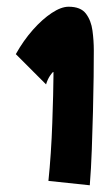

<svg xmlns="http://www.w3.org/2000/svg" viewBox="-20 -888 327 571"><path d="M247 -337 124 -350Q128 -388 131 -433Q134 -478 135.5 -522.5Q137 -567 138 -604Q139 -641 139 -662Q139 -674 139 -674Q136 -674 128.5 -662.5Q121 -651 117 -637L27 -727Q50 -768 78 -799.5Q106 -831 134 -849.5Q162 -868 184 -868Q220 -868 235.5 -847.5Q251 -827 255 -797Q259 -767 259 -738Q259 -708 258.5 -660Q258 -612 256.5 -556Q255 -500 253 -443Q251 -386 247 -337Z"/></svg>

Font: Mochiy Pop P One
Style: Regular
Weight: 400
Designer: FONTDASU
Foundry: FONTDASU / Google Inc. / Adobe
Version: Version 2.000